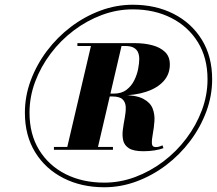

<svg xmlns="http://www.w3.org/2000/svg" viewBox="-20 -780 915 810"><path d="M420 10Q323.5 10 247.8 -28.5Q172 -67 128.5 -137.5Q85 -208 85 -304.5Q85 -374.5 109.8 -441Q134.5 -507.5 178 -565.2Q221.5 -623 279.2 -666.8Q337 -710.5 403.5 -735.2Q470 -760 540 -760Q637 -760 712.5 -721.5Q788 -683 831.5 -612.5Q875 -542 875 -445.5Q875 -375.5 850.2 -309Q825.5 -242.5 782 -184.8Q738.5 -127 680.8 -83.2Q623 -39.5 556.5 -14.8Q490 10 420 10ZM207.5 -148V-160H456.5V-148ZM261 -148 366.5 -598H495.5L390.5 -148ZM585 -142Q543.5 -142 524 -154.5Q504.5 -167 499.8 -187.5Q495 -208 498.2 -232.8Q501.5 -257.5 506.2 -282.2Q511 -307 510.5 -327.5Q510 -348 497.5 -360.5Q485 -373 453.5 -373H426.5V-379H495.5Q554.5 -379 584.2 -363.2Q614 -347.5 623.8 -322.5Q633.5 -297.5 631.5 -269.2Q629.5 -241 624.8 -216Q620 -191 620.8 -175.2Q621.5 -159.5 637 -159.5Q644.5 -159.5 651.5 -161.5Q658.5 -163.5 665.5 -167L669.5 -155Q653.5 -149 631.8 -145.5Q610 -142 585 -142ZM420 -9.5Q486.5 -9.5 550.2 -33.2Q614 -57 669.2 -98.8Q724.5 -140.5 766.2 -196Q808 -251.5 831.8 -315.2Q855.5 -379 855.5 -445.5Q855.5 -536 814.8 -602Q774 -668 702.8 -704.2Q631.5 -740.5 540 -740.5Q473.5 -740.5 409.8 -716.8Q346 -693 290.8 -651.2Q235.5 -609.5 193.8 -554Q152 -498.5 128.2 -435Q104.5 -371.5 104.5 -304.5Q104.5 -213.5 145.2 -147.2Q186 -81 257.2 -45.2Q328.5 -9.5 420 -9.5ZM426.5 -377.5V-385H459.5Q492.5 -385 513.5 -401Q534.5 -417 546.2 -440.8Q558 -464.5 562.8 -489.2Q567.5 -514 567.5 -531.5Q567.5 -546.5 562.5 -558.8Q557.5 -571 544.5 -578.5Q531.5 -586 507.5 -586H306.5V-598H549.5Q589 -598 622.2 -589.2Q655.5 -580.5 676 -561Q696.5 -541.5 696.5 -508Q696.5 -466.5 669.8 -437.2Q643 -408 596.5 -392.8Q550 -377.5 489.5 -377.5Z"/></svg>

Font: Bodoni Moda Black
Style: Italic
Weight: 900
Italic angle: -13°
Version: Version 2.005